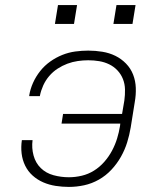

<svg xmlns="http://www.w3.org/2000/svg" viewBox="-20 -727 640 755"><path d="M251 8Q225 8 199 4Q173 0 150 -10Q127 -20 108.5 -36.5Q90 -53 79 -75.5Q68 -98 65 -123.5Q62 -149 66 -176H108Q104 -145 112 -115.5Q120 -86 140.5 -66Q161 -46 190.5 -38Q220 -30 251 -30Q276 -30 301.5 -36Q327 -42 349.5 -56Q372 -70 390 -90.5Q408 -111 420.5 -134.5Q433 -158 440.5 -182.5Q448 -207 452 -232L453 -241H222L228 -279H460L469 -332Q472 -354 471.5 -375.5Q471 -397 463.5 -416Q456 -435 442 -450Q428 -465 409.5 -474Q391 -483 370 -486.5Q349 -490 327 -490Q307 -490 286 -487Q265 -484 245 -476.5Q225 -469 206.5 -457Q188 -445 173.5 -428Q159 -411 150 -391Q141 -371 137 -351Q137 -350 137 -349.5Q137 -349 137 -349H95Q95 -349 95 -350Q95 -351 95 -352Q99 -377 110 -401.5Q121 -426 138 -447.5Q155 -469 177.5 -485Q200 -501 225 -511Q250 -521 276 -524.5Q302 -528 327 -528Q355 -528 382.5 -523.5Q410 -519 433.5 -507.5Q457 -496 475.5 -477Q494 -458 503.5 -433.5Q513 -409 514 -381.5Q515 -354 510 -326L494 -226Q489 -196 480 -167Q471 -138 455.5 -110.5Q440 -83 418 -59.5Q396 -36 368.5 -20.5Q341 -5 311 1.5Q281 8 251 8ZM426 -633 438 -707H513L501 -633ZM196 -633 208 -707H283L271 -633Z"/></svg>

Font: Iosevka SS04 XLt Ex Obl
Style: Regular
Weight: 200
Width: 7
Italic angle: -9°
Monospace: yes
Designer: Belleve Invis
Foundry: Belleve Invis
Version: Version 19.0.0; ttfautohint (v1.8.4)